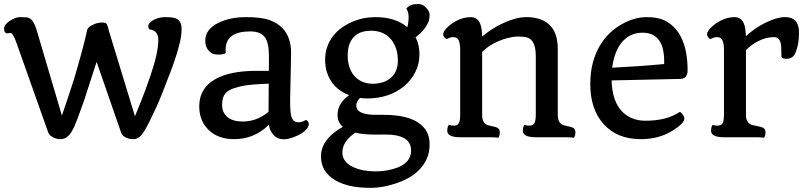

<svg xmlns="http://www.w3.org/2000/svg" viewBox="-21 -680 3995 951"><path d="M217.8 -23.9 61 -466.8Q43.5 -516.6 30.3 -516.6Q24.4 -516.6 16.6 -515.1Q8.8 -513.7 3.9 -520.5Q-1 -527.3 -1 -537.6Q-1 -547.9 7.3 -558.6Q15.6 -569.3 28.3 -577.1Q56.6 -595.2 77.9 -595.2Q99.1 -595.2 109.4 -594.2Q119.6 -593.3 128.9 -587.4Q147.5 -575.2 160.2 -532.2L285.6 -107.4Q332 -244.1 345.7 -288.1Q394 -451.2 410.2 -529.3Q413.6 -546.9 442.4 -559.1Q464.8 -568.4 480.5 -568.4Q496.1 -568.4 501.2 -566.2Q506.3 -564 508.8 -558.1Q514.6 -546.4 517.6 -529.8L647.5 -104Q684.1 -193.4 697.3 -229.5L722.7 -300.8Q763.2 -417.5 763.2 -482.9Q763.2 -529.3 718.3 -534.7Q713.4 -542.5 713.4 -551Q713.4 -559.6 721.7 -568.1Q730 -576.7 743.2 -583Q769.5 -595.2 796.6 -595.2Q823.7 -595.2 838.4 -592.3Q853 -589.4 861.8 -582Q878.4 -567.4 878.4 -538.3Q878.4 -509.3 872.1 -479.7Q865.7 -450.2 855 -415Q844.2 -379.9 830.1 -341.3Q776.9 -199.7 752.4 -147L716.8 -72.8Q706.1 -51.3 700.2 -41.5L688 -22.5Q667.5 9.3 639.6 9.3Q609.4 9.3 589.8 -6.8Q582 -13.7 578.6 -23.9L457.5 -373.5Q408.7 -220.7 395.5 -182.1Q355.5 -69.8 347.2 -53Q338.9 -36.1 332.5 -25.6Q326.2 -15.1 318.4 -7.8Q300.8 9.3 279.8 9.3Q250.5 9.3 229.5 -7.8Q221.7 -14.2 217.8 -23.9Z M1310.5 -62Q1239.3 9.3 1138.2 9.3Q1060.1 9.3 1013.2 -35.6Q965.8 -81.1 965.8 -153.3Q965.8 -243.2 1045.9 -288.1Q1118.2 -329.1 1249.5 -329.1H1310.5Q1311 -347.7 1311 -365.2V-401.9Q1311 -467.3 1292 -494.1Q1270.5 -524.4 1218.8 -524.4Q1100.1 -524.4 1096.7 -439.5Q1096.2 -426.3 1097.2 -417.5Q1087.4 -409.7 1064.2 -409.7Q1041 -409.7 1030.5 -415Q1020 -420.4 1012.2 -429.7Q995.6 -448.7 995.6 -478.3Q995.6 -507.8 1012.9 -530Q1030.3 -552.2 1060.1 -566.4Q1118.2 -595.2 1197.3 -595.2Q1276.4 -595.2 1316.2 -579.8Q1356 -564.5 1379.4 -539.1Q1420.9 -494.1 1420.9 -418.5L1416 -184.1Q1416 -120.1 1422.1 -103Q1428.2 -85.9 1436.8 -80.1Q1445.3 -74.2 1457.8 -74.2Q1470.2 -74.2 1478 -78.1L1491.7 -84.5Q1498.5 -86.9 1503.7 -78.9Q1508.8 -70.8 1508.8 -64.7Q1508.8 -58.6 1503.7 -48.8Q1498.5 -39.1 1484.6 -28.1Q1470.7 -17.1 1453.1 -8.8Q1356 37.1 1320.8 -30.3Q1313.5 -43.5 1310.5 -62ZM1309.1 -126Q1309.1 -196.3 1310.1 -265.6Q1208.5 -261.7 1172.1 -252.7Q1135.7 -243.7 1119.6 -235.4Q1103.5 -227.1 1094.2 -215.8Q1079.1 -197.3 1079.1 -159.9Q1079.1 -122.6 1105.5 -100.3Q1131.8 -78.1 1181.2 -78.1Q1251 -78.1 1309.1 -126Z M1762.2 -194.8Q1743.7 -176.3 1743.7 -158.7Q1743.7 -141.1 1753.9 -132.1Q1764.2 -123 1780.8 -118.2Q1806.2 -111.3 1836.9 -111.3H1878.9Q2038.1 -111.3 2088.4 -35.2Q2106.9 -6.8 2106.9 33.9Q2106.9 74.7 2093.3 105.5Q2079.6 136.2 2056.6 159.9Q2033.7 183.6 2003.4 200.7Q1973.1 217.8 1939.5 228.5Q1873.5 250.5 1816.4 250.5Q1759.3 250.5 1716.6 241.5Q1673.8 232.4 1640.6 213.4Q1568.8 171.9 1568.8 94.2Q1568.8 28.3 1634.8 -23.9Q1654.8 -39.6 1677.2 -51.8Q1650.9 -73.7 1650.9 -110.8Q1650.9 -168.9 1708.5 -208.5Q1624 -240.7 1597.7 -323.7Q1589.4 -351.1 1589.4 -384.8Q1589.4 -418.5 1599.9 -448.2Q1610.4 -478 1628.7 -501.5Q1647 -524.9 1671.4 -542.5Q1695.8 -560.1 1723.6 -571.8Q1778.3 -595.2 1838.4 -595.2Q1937.5 -595.2 1996.6 -545.4Q2002.9 -569.8 2002.9 -595.7Q2002.9 -621.6 1991.7 -637.7Q2010.7 -660.2 2048.3 -660.2Q2069.8 -660.2 2082.5 -648.4Q2106.9 -627.4 2106.9 -606.7Q2106.9 -585.9 2100.6 -570.6Q2094.2 -555.2 2084 -541.5Q2065.9 -516.1 2037.1 -495.6Q2056.6 -459 2056.6 -410.9Q2056.6 -362.8 2035.4 -321.5Q2014.2 -280.3 1978.5 -251.5Q1905.3 -192.4 1797.9 -192.4Q1783.2 -192.4 1762.2 -194.8ZM1914.1 -293.9Q1949.7 -324.2 1949.7 -379.9Q1949.7 -441.4 1918 -482.4Q1881.8 -527.8 1816.4 -527.8Q1733.9 -527.8 1709.5 -460.4Q1701.2 -437.5 1701.2 -403.8Q1701.2 -370.1 1711.2 -343.3Q1721.2 -316.4 1738.5 -299.1Q1755.9 -281.7 1778.3 -273.4Q1800.8 -265.1 1826.4 -265.1Q1852.1 -265.1 1874.8 -272.5Q1897.5 -279.8 1914.1 -293.9ZM1738.8 -22.9Q1674.8 20.5 1674.8 75.7Q1674.8 123.5 1730.5 148.4Q1774.9 168.9 1839.8 168.9Q1898.9 168.9 1949.2 149.4Q2015.1 123.5 2015.1 64.9Q2015.1 -13.7 1887.7 -13.7L1844.2 -13.2Q1777.8 -13.2 1738.8 -22.9Z M2446.8 2.4Q2437 0 2415.5 0H2259.8Q2212.9 0 2199.7 -16.6Q2194.3 -22.9 2194.3 -31.2Q2194.3 -51.8 2202.1 -61.5Q2213.9 -57.6 2228.8 -57.6Q2243.7 -57.6 2251.2 -69.8Q2258.8 -82 2258.3 -115.2V-434.6Q2258.3 -480.5 2241.2 -491.7Q2234.4 -496.1 2223.1 -496.1Q2211.9 -496.1 2205.3 -492.7Q2198.7 -489.3 2194.6 -487.8Q2190.4 -486.3 2187.5 -488Q2184.6 -489.7 2181.6 -493.2Q2174.3 -501 2174.3 -509.5Q2174.3 -518.1 2180.4 -527.6Q2186.5 -537.1 2200.2 -549.6Q2213.9 -562 2231.4 -572.3Q2271 -595.2 2310.5 -595.2Q2356 -595.2 2364.3 -535.2Q2366.7 -517.6 2367.2 -499Q2439.9 -560.1 2525.4 -585.9Q2556.2 -595.2 2587.6 -595.2Q2619.1 -595.2 2647.7 -586.9Q2676.3 -578.6 2697.3 -560.1Q2741.7 -521 2741.7 -438V-106.9Q2743.2 -68.8 2770 -60.1Q2777.3 -57.6 2788.1 -55.7Q2798.8 -53.7 2807.4 -51Q2815.9 -48.3 2820.8 -44.9Q2829.1 -38.6 2829.1 -24.4Q2829.1 -7.3 2821.3 2.4Q2811.5 0 2790 0H2634.3Q2587.4 0 2574.2 -16.6Q2568.8 -22.9 2568.8 -31.2Q2568.8 -51.8 2576.7 -61.5Q2588.4 -57.6 2598.4 -57.6Q2608.4 -57.6 2615.2 -60.3Q2622.1 -63 2626 -69.3Q2632.8 -81.1 2632.8 -115.2V-403.3Q2632.8 -486.3 2583.5 -496.1Q2568.4 -499 2545.7 -499Q2522.9 -499 2495.6 -492.2Q2468.3 -485.4 2444.3 -474.6Q2398.4 -454.1 2367.2 -422.9V-106.9Q2368.7 -68.8 2395 -60.1Q2402.8 -57.6 2413.3 -55.7Q2423.8 -53.7 2432.6 -51Q2441.4 -48.3 2446.3 -44.9Q2454.6 -38.6 2454.6 -24.4Q2454.6 -7.3 2446.8 2.4Z M2902.8 -262.7Q2902.8 -321.8 2915 -367.7Q2927.2 -413.6 2948 -450Q2968.8 -486.3 2996.8 -513.7Q3024.9 -541 3057.1 -559.1Q3120.6 -595.2 3182.1 -595.2Q3243.7 -595.2 3280.8 -573.5Q3317.9 -551.8 3341.3 -515.6Q3384.8 -446.8 3384.8 -332.5Q3384.8 -290 3349.1 -289.1L3008.3 -281.7Q3011.2 -175.8 3063 -125Q3106.9 -82 3176.8 -82Q3280.8 -82 3345.7 -125.5Q3350.1 -125.5 3356.4 -118.2Q3368.7 -103.5 3368.7 -92.8Q3368.7 -69.3 3310.1 -32.7Q3242.7 9.3 3152.8 9.3Q3035.6 9.3 2968.8 -65.4Q2902.8 -138.7 2902.8 -262.7ZM3011.2 -344.7Q3151.9 -351.6 3268.6 -362.8Q3273.9 -518.1 3161.1 -518.1Q3098.1 -518.1 3058.1 -469.2Q3021.5 -424.3 3011.2 -344.7Z M3763.2 2.4Q3752.9 0 3731.9 0H3566.4Q3519.5 0 3506.3 -16.6Q3501 -22.9 3501 -31.2Q3501 -51.8 3508.8 -61.5Q3520.5 -57.6 3530.5 -57.6Q3540.5 -57.6 3547.4 -60.3Q3554.2 -63 3558.1 -69.3Q3564.9 -81.1 3564.9 -115.2V-434.6Q3564.9 -480.5 3547.9 -491.7Q3541 -496.1 3529.8 -496.1Q3518.6 -496.1 3512 -492.7Q3505.4 -489.3 3501.2 -487.8Q3497.1 -486.3 3494.1 -488Q3491.2 -489.7 3488.3 -493.2Q3481 -502 3481 -510Q3481 -518.1 3487.1 -527.6Q3493.2 -537.1 3506.8 -549.6Q3520.5 -562 3538.1 -572.3Q3577.6 -595.2 3617.2 -595.2Q3662.1 -595.2 3670.4 -536.6Q3672.9 -519.5 3673.3 -501Q3744.6 -564 3820.3 -587.4Q3845.7 -595.2 3866.5 -595.2Q3887.2 -595.2 3900.6 -589.4Q3914.1 -583.5 3921.9 -573.2Q3936.5 -553.2 3936.5 -522Q3936.5 -490.7 3933.6 -472.2Q3930.7 -453.6 3926.3 -439.5Q3917.5 -410.6 3909.7 -402.8Q3896 -388.7 3873 -388.7Q3849.6 -388.7 3849.6 -402.3Q3849.6 -454.6 3845.2 -469.2Q3836.9 -496.1 3814 -496.1Q3791 -496.1 3772.5 -491Q3753.9 -485.8 3736.3 -477.1Q3700.7 -459.5 3673.8 -431.6V-106.9Q3675.3 -68.4 3707.5 -60.1Q3716.8 -57.6 3728.5 -55.7Q3740.2 -53.7 3748.8 -51Q3757.3 -48.3 3762.2 -44.9Q3770.5 -38.6 3770.5 -24.4Q3770.5 -6.8 3763.2 2.4Z"/></svg>

Font: Quando
Style: Regular
Weight: 400
Version: Version 1.002